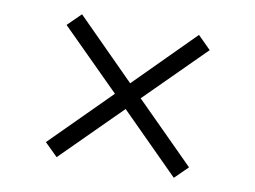

<svg xmlns="http://www.w3.org/2000/svg" viewBox="-72 -808 1144 860"><g transform="rotate(10 500.0 -378.0)"><path d="M826 -111 559 -378 826 -644 767 -703 501 -436 235 -703 175 -644 442 -378 175 -111 234 -53 501 -319 767 -53Z"/></g></svg>

Font: Noto Sans Japanese Medium
Style: Regular
Weight: 500
Designer: Ryoko NISHIZUKA (kana & ideographs); Paul D. Hunt (Latin, Greek & Cyrillic); Wenlong ZHANG (bopomofo); Sandoll Communica
Foundry: Adobe Systems Incorporated
Version: Version 1.000;PS 1;hotconv 1.0.78;makeotf.lib2.5.61930